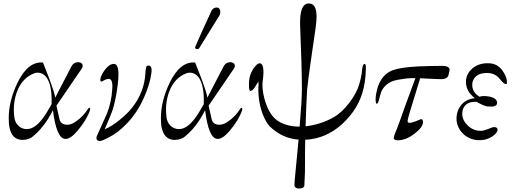

<svg xmlns="http://www.w3.org/2000/svg" viewBox="-20 -794 2950 1099"><path d="M494 -160Q474 -104 421 -42Q381 4 352 1Q303 -3 283 -163Q231 -60 159 -6Q129 10 96 6Q39 -3 31 -86Q30 -97 30 -119Q30 -215 80 -320Q140 -444 226 -436Q257 -357 260 -349Q294 -258 296 -235L390 -416Q403 -438 427 -438Q442 -438 449 -429Q458 -418 449 -403L303 -189L320 -114Q327 -80 365 -80Q391 -80 419 -102Q454 -126 482 -168Q488 -177 491 -177Q499 -177 494 -160ZM245 -146 275 -197Q279 -292 253 -340Q232 -378 195 -378Q186 -378 177 -375Q108 -349 78 -271Q52 -202 62 -124Q65 -94 85 -74.5Q105 -55 134 -55Q188 -55 245 -146Z M847 -380Q837 -300 790 -206Q747 -121 678 -60Q633 -18 566 10Q559 13 552 13Q532 13 532 -4Q532 -9 533 -12Q550 -48 593 -146Q618 -212 622 -278Q629 -349 597 -342Q581 -339 565 -328Q560 -325 555 -330Q553 -337 556 -349Q563 -372 584 -399Q609 -430 634 -428Q658 -426 658 -368Q658 -325 646 -256Q634 -188 620 -152Q607 -118 579 -54Q617 -69 664 -107Q711 -145 739 -181Q806 -269 812 -372Q814 -417 824 -418Q836 -420 841 -415Q850 -407 847 -380Z M1365 -160Q1345 -104 1292 -42Q1252 4 1223 1Q1174 -3 1154 -163Q1102 -60 1030 -6Q1000 10 967 6Q910 -3 902 -86Q901 -97 901 -119Q901 -215 951 -320Q1011 -444 1097 -436Q1128 -357 1131 -349Q1165 -258 1167 -235L1261 -416Q1274 -438 1298 -438Q1313 -438 1320 -429Q1329 -418 1320 -403L1174 -189L1191 -114Q1198 -80 1236 -80Q1262 -80 1290 -102Q1325 -126 1353 -168Q1359 -177 1362 -177Q1370 -177 1365 -160ZM1116 -146 1146 -197Q1150 -292 1124 -340Q1103 -378 1066 -378Q1057 -378 1048 -375Q979 -349 949 -271Q923 -202 933 -124Q936 -94 956 -74.5Q976 -55 1005 -55Q1059 -55 1116 -146ZM1191 -733Q1201 -751 1221 -751Q1238 -751 1241 -729Q1242 -716 1237 -707L1120 -518Q1117 -513 1109 -513Q1097 -513 1097 -523Q1097 -526 1098 -527Q1134 -611 1191 -733Z M2074 -396Q2071 -250 2000 -153Q1888 -2 1727 6Q1725 98 1726 135Q1727 182 1722 270Q1718 285 1692 285Q1668 285 1665 268Q1664 262 1677 132L1689 5Q1616 0 1557 -43Q1516 -72 1501 -103Q1462 -176 1459 -269Q1458 -278 1460 -311Q1459 -317 1459 -328L1442 -300Q1426 -272 1412 -274Q1405 -274 1405 -309Q1405 -339 1412 -363Q1423 -394 1441 -415Q1459 -436 1472 -431Q1496 -420 1484 -332Q1482 -320 1482 -311Q1482 -260 1502 -202Q1526 -134 1565 -106Q1614 -70 1695 -69Q1708 -219 1708 -282Q1708 -413 1698 -643Q1693 -774 1747 -774Q1792 -776 1792 -698Q1792 -675 1787 -637Q1749 -383 1738 -281Q1734 -224 1729 -71Q1819 -82 1890 -123Q1936 -149 1978 -204Q2010 -245 2028 -288Q2049 -344 2053 -397Q2056 -428 2067 -428Q2076 -428 2074 -396Z M2553 -390Q2548 -362 2543 -355Q2536 -343 2508 -341Q2502 -340 2385 -346L2325 -150Q2313 -108 2313 -102Q2313 -92 2322 -91Q2331 -89 2360 -100Q2388 -112 2391 -112Q2401 -112 2401 -95Q2401 -69 2365 -39Q2310 9 2257 9Q2234 9 2234 -4Q2234 -16 2251 -55Q2272 -109 2274 -117Q2290 -164 2358 -347Q2330 -347 2308 -345Q2250 -338 2229 -330Q2182 -313 2162 -268Q2158 -257 2148 -218Q2143 -201 2137 -200Q2130 -200 2130 -225Q2130 -249 2139 -285Q2163 -368 2228 -392Q2274 -409 2377 -414Q2459 -417 2508 -417Q2558 -417 2553 -390Z M2878 -313Q2867 -309 2840 -343Q2816 -373 2776 -376Q2703 -380 2685 -326Q2683 -316 2683 -307Q2683 -266 2725 -240Q2743 -248 2782 -241Q2805 -236 2816 -226Q2827 -216 2825 -202Q2823 -179 2767 -185Q2745 -190 2708 -211Q2650 -214 2632 -174Q2625 -158 2626 -134Q2630 -102 2656 -77Q2688 -45 2732 -45Q2748 -45 2774 -55.5Q2800 -66 2801 -66Q2828 -69 2828 -50Q2828 -47 2826 -43Q2820 -27 2795 -11Q2756 12 2710 8Q2658 2 2625 -34.5Q2592 -71 2593 -120Q2595 -162 2619 -192Q2648 -227 2698 -232Q2646 -272 2647 -328Q2649 -374 2686 -404Q2723 -434 2778 -432Q2830 -430 2858 -387Q2882 -352 2882 -323Q2882 -314 2878 -313Z"/></svg>

Font: GFS Gazis
Style: Regular
Weight: 400
Designer: George Matthiopoulos
Foundry: George Matthiopoulos
Version: Version 1.0